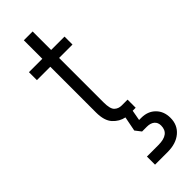

<svg xmlns="http://www.w3.org/2000/svg" viewBox="-291 -658 954 954"><g transform="rotate(-45 185.5 -181.0)"><path d="M284 -57V0H263L253 55H268Q314 55 342.5 83.5Q371 112 371 158Q371 208 335.5 238Q300 268 241 268H152V211H233Q311 211 311 152Q311 130 296.5 118Q282 106 257 106H223L199 75L214 -2Q179 -9 153.5 -37Q128 -65 128 -123V-444H34V-500H128V-630H190V-500H284V-444H190V-131Q190 -86 205 -71.5Q220 -57 243 -57Z"/></g></svg>

Font: Overused Grotesk Book
Style: Regular
Weight: 350
Version: Version 0.003